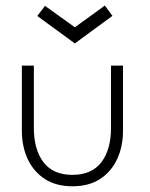

<svg xmlns="http://www.w3.org/2000/svg" viewBox="-20 -640 526 672"><path d="M98.5 -192Q98.5 -116.5 132.2 -72.2Q166 -28 233.5 -28Q301 -28 334.8 -72.2Q368.5 -116.5 368.5 -192V-410.5H410.5V-183Q410.5 -127 389.8 -82.8Q369 -38.5 329.8 -13.2Q290.5 12 233.5 12Q177 12 137.5 -13.2Q98 -38.5 77.2 -82.8Q56.5 -127 56.5 -183V-410.5H98.5ZM242 -488 110.5 -584 137.5 -619.5 242 -544.5 347 -620.5 373.5 -584.5Z"/></svg>

Font: League Spartan Thin ExtraLight
Style: Regular
Weight: 250
Version: Version 2.002